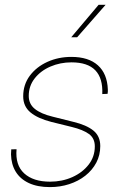

<svg xmlns="http://www.w3.org/2000/svg" viewBox="-20 -764 497 792"><path d="M186 7.8Q134.8 7.8 99.1 -8.8Q63.5 -25.4 44.9 -55.7Q26.4 -85.9 25.4 -127.4Q25.4 -132.8 25.9 -137.5Q26.4 -142.1 26.4 -147.9L48.3 -148.4Q42.5 -83 79.8 -48.8Q117.2 -14.6 186.5 -14.6Q236.3 -14.6 278.3 -33.4Q320.3 -52.2 345.7 -85Q371.1 -117.7 371.1 -160.2Q371.1 -193.8 346.7 -211.4Q322.3 -229 276.4 -240.2L191.4 -261.2Q135.7 -275.4 105.7 -300.3Q75.7 -325.2 75.7 -366.7Q75.7 -415 103 -451.7Q130.4 -488.3 175.5 -508.8Q220.7 -529.3 274.4 -529.3Q345.2 -529.3 383.8 -494.6Q422.4 -460 424.8 -395Q424.8 -390.6 424.8 -386.5Q424.8 -382.3 423.8 -377L401.9 -376Q404.8 -440.9 373.3 -473.9Q341.8 -506.8 274.9 -506.8Q228.5 -506.8 188.2 -489.5Q147.9 -472.2 123.3 -440.9Q98.6 -409.7 98.6 -368.2Q98.6 -335 123.8 -314.7Q148.9 -294.4 197.3 -282.7L283.2 -261.2Q336.4 -248.5 365 -225.6Q393.6 -202.6 393.6 -161.6Q393.6 -124 377.2 -93Q360.8 -62 332 -39.3Q303.2 -16.6 265.6 -4.4Q228 7.8 186 7.8ZM273.9 -610.4 386.7 -744.1H415.5L298.3 -610.4Z"/></svg>

Font: Inter 28pt Thin
Style: Italic
Weight: 250
Italic angle: -9.3988°
Designer: Rasmus Andersson
Foundry: rsms
Version: Version 4.001;git-66647c0bb